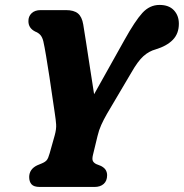

<svg xmlns="http://www.w3.org/2000/svg" viewBox="-20 -740 728 760"><path d="M404 -46.5Q404 -24 390.5 -12Q377 0 354.5 0H137.5Q114 0 104.8 -10.5Q95.5 -21 95.5 -39.5Q96 -70.5 127 -85.5L145 -93Q158.5 -98.5 164.8 -105.8Q171 -113 176.5 -133L196.5 -204Q203.5 -229.5 202.2 -247.5Q201 -265.5 196.5 -294.5Q193.5 -313.5 188 -352Q182.5 -390.5 175.8 -435Q169 -479.5 162.5 -518.2Q156 -557 151.5 -576.5Q147.5 -593 139.5 -601.8Q131.5 -610.5 119.5 -615Q92.5 -628.5 92.5 -656Q92 -675 105 -687.5Q118 -700 141 -700H241Q272.5 -700 288.5 -686.8Q304.5 -673.5 309.5 -643Q313.5 -619 320.8 -572Q328 -525 336.5 -470Q345 -415 352.5 -367L472.5 -581.5Q514.5 -657 543.5 -688.8Q572.5 -720.5 611.5 -720.5Q648.5 -720.5 668.2 -699.5Q688 -678.5 688 -646Q688 -607 664.2 -582.5Q640.5 -558 596 -544.5Q570 -537.5 548 -518Q526 -498.5 499.5 -452L403.5 -289.5Q390 -266 380.8 -245.5Q371.5 -225 366 -201.5L348 -127Q344 -110.5 347.5 -103Q351 -95.5 361 -90.5L380 -83Q394 -75.5 399 -66.2Q404 -57 404 -46.5Z"/></svg>

Font: Fraunces 144pt SuperSoft
Style: Bold Italic
Weight: 700
Italic angle: -16°
Version: Version 1.000;[0bf87f6ff]